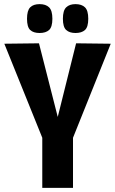

<svg xmlns="http://www.w3.org/2000/svg" viewBox="-20 -911 558 931"><path d="M185 0V-243L1 -699L169 -701L260 -344L349 -701L517 -699L334 -243V0ZM346 -751Q317 -751 301 -765.5Q285 -780 285 -820Q285 -860 301 -875.5Q317 -891 346 -891Q376 -891 392 -875.5Q408 -860 408 -820Q408 -780 392 -765.5Q376 -751 346 -751ZM172 -751Q142 -751 126.5 -765.5Q111 -780 111 -820Q111 -860 126.5 -875.5Q142 -891 172 -891Q202 -891 218 -875.5Q234 -860 234 -820Q234 -780 218 -765.5Q202 -751 172 -751Z"/></svg>

Font: Georama SemiCondensed
Style: Bold
Weight: 700
Width: 4
Designer: Jean-Baptiste Levee
Foundry: Production Type
Version: Version 1.000